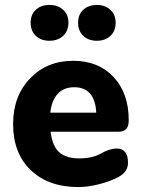

<svg xmlns="http://www.w3.org/2000/svg" viewBox="-20 -749 573 777"><path d="M297 8Q176 8 104.5 -60.5Q33 -129 33 -247Q33 -360 101.5 -431.5Q170 -503 276 -503Q378 -503 439.5 -437.5Q501 -372 501 -262Q501 -216 461 -216H171L172 -293H408L370 -278Q370 -396 280 -396Q233 -396 207.5 -362Q182 -328 182 -263Q182 -180 209.5 -144Q237 -108 300 -108Q354 -108 389 -128Q424 -148 452 -148Q498 -148 498 -90Q498 -54 460 -33Q426 -15 381 -3.5Q336 8 297 8ZM372 -584Q338 -584 317 -604Q296 -624 296 -657Q296 -690 317 -709.5Q338 -729 372 -729Q405 -729 426.5 -709.5Q448 -690 448 -657Q448 -624 427 -604Q406 -584 372 -584ZM180 -584Q146 -584 125 -604Q104 -624 104 -657Q104 -690 125 -709.5Q146 -729 180 -729Q214 -729 235.5 -709.5Q257 -690 257 -657Q257 -624 235.5 -604Q214 -584 180 -584Z"/></svg>

Font: Nunito VF Beta Light
Style: Regular
Weight: 300
Designer: Vernon Adams
Foundry: newtypography
Version: Version 3.001